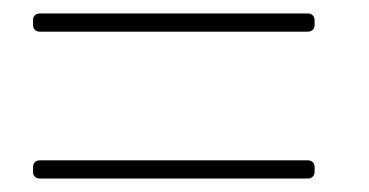

<svg xmlns="http://www.w3.org/2000/svg" viewBox="-20 -470 548 285"><path d="M39 -423H437C443 -423 447 -427 447 -433V-440C447 -446 443 -450 437 -450H39C33 -450 29 -446 29 -440V-433C29 -427 33 -423 39 -423ZM39 -205H437C443 -205 447 -209 447 -215V-222C447 -228 443 -232 437 -232H39C33 -232 29 -228 29 -222V-215C29 -209 33 -205 39 -205Z"/></svg>

Font: Barlow Thin
Style: Regular
Weight: 250
Designer: Jeremy Tribby
Foundry: Tribby Type
Version: Version 1.422;hotconv 1.0.109;makeotfexe 2.5.65596